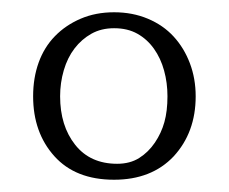

<svg xmlns="http://www.w3.org/2000/svg" viewBox="-20 -775 373 313"><path d="M263 -520Q227 -482 166 -482Q103 -482 68.5 -520.5Q34 -559 34 -618Q34 -648 43 -673Q52 -698 69.5 -716Q87 -734 111.5 -744.5Q136 -755 166 -755Q196 -755 221 -744.5Q246 -734 263 -715.5Q280 -697 289.5 -672Q299 -647 299 -618Q299 -559 263 -520ZM166 -729Q145 -729 129 -720Q113 -711 101.5 -696Q90 -681 84 -660.5Q78 -640 78 -618Q78 -570 102.5 -539Q127 -508 171 -508Q192 -508 207 -517.5Q222 -527 232.5 -542.5Q243 -558 248 -576Q253 -594 253 -618Q253 -640 247.5 -660Q242 -680 231 -695.5Q220 -711 204 -720Q188 -729 166 -729Z"/></svg>

Font: Cabin
Style: Regular
Weight: 400
Designer: Pablo Impallari
Foundry: Pablo Impallari
Version: Version 1.007